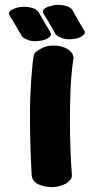

<svg xmlns="http://www.w3.org/2000/svg" viewBox="-20 -768 389 788"><path d="M208 -628Q196 -649 184 -670Q172 -691 159 -711Q152 -722 159.5 -729.5Q167 -737 180 -741Q193 -745 202 -747Q223 -750 245.5 -745Q268 -740 277 -727L311 -667Q315 -662 318 -655.5Q321 -649 325 -644Q333 -632 321.5 -623.5Q310 -615 302 -612Q288 -608 269.5 -607Q251 -606 236 -611Q228 -614 220 -618Q212 -622 208 -628ZM69 -621Q57 -641 45 -662Q33 -683 20 -703Q13 -714 20.5 -721.5Q28 -729 41 -733.5Q54 -738 63 -739Q84 -742 106.5 -737Q129 -732 138 -719L172 -660Q176 -654 179.5 -648Q183 -642 186 -636Q194 -625 183 -616Q172 -607 163 -605Q149 -600 130.5 -599Q112 -598 97 -603Q90 -606 81.5 -610Q73 -614 69 -621ZM280 -519Q272 -462 269.5 -398.5Q267 -335 267 -273Q267 -216 269 -160Q271 -104 275 -50Q276 -38 267.5 -29Q259 -20 252 -15Q240 -9 225 -4.5Q210 0 193 0Q164 0 138 -11.5Q112 -23 110 -50Q104 -155 103 -269.5Q102 -384 112 -488Q113 -499 114 -510Q115 -521 117 -531Q118 -551 134 -560Q148 -569 162.5 -575Q177 -581 200 -581Q227 -581 248 -571.5Q269 -562 279 -544Q280 -540 280.5 -537Q281 -534 282 -531Q281 -528 281 -525Q281 -523 280 -519Z"/></svg>

Font: Nerko One
Style: Regular
Weight: 400
Designer: Nermin Kahrimanovic
Foundry: Nermin Kahrimanovic
Version: Version 1.101